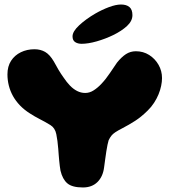

<svg xmlns="http://www.w3.org/2000/svg" viewBox="-20 -816 754 846"><path d="M345.6 10Q298 10 276.8 -8.1Q255.5 -26.2 246.5 -64.2Q244.9 -73.8 243.4 -85Q242 -96.2 240.8 -108.7Q239.6 -121.1 238.6 -134.5Q237.5 -147.9 236.6 -160.9Q233.8 -197.1 228.1 -224.8Q222.5 -252.4 202.1 -264.9Q177.8 -279.8 155.1 -291.2Q132.4 -302.8 111.8 -316.2Q86.8 -332 68.1 -351.4Q49.5 -370.8 37.2 -392.8Q25 -414.8 18.9 -438.9Q12.8 -463.1 12.8 -488.4Q12.8 -523.4 28.7 -548Q44.6 -572.6 71.8 -585.8Q98.9 -599 132.1 -599Q158.2 -599 178.8 -587.3Q199.2 -575.6 217 -545.5Q226.4 -527.8 237.5 -509Q248.6 -490.2 260.8 -473.5Q273.4 -454.6 288 -439.2Q302.6 -423.9 319.7 -415.1Q336.8 -406.4 355.6 -406.4Q374.9 -406.4 392.6 -417.8Q410.4 -429.1 426.6 -446.4Q447 -468 464.4 -494.2Q481.8 -520.4 495.4 -539.9Q515.5 -564.9 535.1 -577.6Q554.8 -590.2 578.6 -590.2Q611.1 -590.2 637.2 -573.8Q663.4 -557.2 678.6 -530.4Q693.9 -503.6 693.9 -471.9Q693.9 -456 690.1 -437.8Q686.4 -419.5 678.6 -400.4Q670.8 -381.4 658.8 -363Q646.9 -344.6 630.5 -328.6Q602.1 -300.6 575.6 -283.6Q549.1 -266.5 518.5 -250.6Q499 -240.6 488 -233.2Q477 -225.9 470.8 -218Q464.5 -210.1 458.6 -197.8Q456.2 -190.6 453.7 -178.1Q451.1 -165.6 448.6 -149.5Q446 -133.4 443.6 -114.9Q441.1 -96.4 438.5 -77.4Q433.2 -37.2 409.1 -13.6Q384.9 10 345.6 10ZM339.6 -623Q322.6 -623 311.1 -630.6Q299.6 -638.1 299.6 -655.6Q299.6 -677.4 328.9 -704.6Q358.2 -731.8 399.6 -756Q429.4 -773.2 460.1 -784.7Q490.9 -796.1 513.1 -796.1Q537.1 -796.1 550.3 -785Q563.5 -773.9 563.5 -749.2Q563.5 -723.5 539.7 -701.5Q515.9 -679.5 478.8 -661.4Q444.1 -644.6 406.3 -633.8Q368.5 -623 339.6 -623Z"/></svg>

Font: Gluten Thin
Style: Regular
Weight: 100
Designer: Tyler Finck
Foundry: Etcetera Type Company
Version: Version 1.300